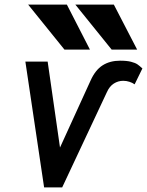

<svg xmlns="http://www.w3.org/2000/svg" viewBox="-20 -820 643 840"><path d="M188.5 -550.5 242.5 -174.5 376 -467Q397 -514 429 -534.2Q461 -554.5 505.5 -554.5Q535 -554.5 553.2 -549.8Q571.5 -545 580.8 -538.8Q590 -532.5 603 -520.5L569 -451Q559.5 -458 546.2 -462.2Q533 -466.5 519 -466.5Q497 -466.5 478 -454.5Q459 -442.5 447.5 -416.5L252 0H173L91 -550.5ZM103 -800H272.5L373.5 -603H262ZM309.5 -800H478L580 -603H468.5Z"/></svg>

Font: JuliaMono ExtraBoldItalic
Style: Regular
Weight: 800
Italic angle: -9°
Monospace: yes
Designer: cormullion
Foundry: corm
Version: Version 0.049; ttfautohint (v1.8.4)